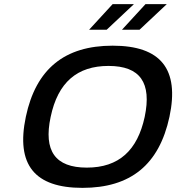

<svg xmlns="http://www.w3.org/2000/svg" viewBox="-20 -900 853 929"><path d="M379 9C148 9 56 -102 105 -335C154 -567 293 -679 525 -679C758 -679 849 -566 800 -335C750 -103 612 9 379 9ZM225 -334C190 -170 247 -89 400 -89C556 -89 645 -173 680 -334C715 -500 658 -581 505 -581C354 -581 260 -502 225 -334ZM411 -756H496L628 -880H525ZM570 -756H655L787 -880H684Z"/></svg>

Font: LT Wave Medium
Style: Italic
Weight: 500
Designer: Daniel Lyons
Version: Version 2.5 (Glyphs App)